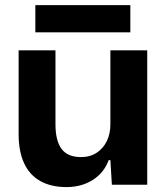

<svg xmlns="http://www.w3.org/2000/svg" viewBox="-20 -737 670 766"><path d="M54.3 -201.9V-536.3H201.3V-241Q201.3 -176 225.5 -143.1Q249.7 -110.3 303.4 -110.3Q339.6 -110.3 366 -127.8Q392.4 -145.3 406.4 -174.7Q420.4 -204.1 420.4 -239.7V-536.3H567.4V0H426.3L420.4 -98.1H413.6Q394.7 -47 349.6 -18.8Q304.6 9.4 245.4 9.4Q183.4 9.4 140.6 -14.8Q97.7 -39 76 -86.1Q54.3 -133.3 54.3 -201.9ZM121 -716.6H500V-607.9H121Z"/></svg>

Font: Mona Sans VF XLt
Style: Regular
Weight: 200
Designer: Deni Anggara
Foundry: GitHub
Version: Version 2.000;Glyphs 3.2.3 (3260)